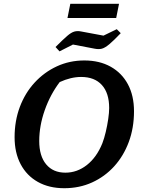

<svg xmlns="http://www.w3.org/2000/svg" viewBox="-20 -982 751 1013"><path d="M319 11Q239 11 180 -22Q121 -55 89 -115.5Q57 -176 57 -258Q57 -344 84.5 -417.5Q112 -491 162.5 -546Q213 -601 280 -632Q347 -663 425 -663Q505 -663 564 -630Q623 -597 655 -537Q687 -477 687 -395Q687 -307 659.5 -233Q632 -159 582.5 -104.5Q533 -50 466 -19.5Q399 11 319 11ZM325 -71Q387 -71 438.5 -111.5Q490 -152 520 -226Q530 -252 538 -286Q546 -320 551 -354Q556 -388 556 -412Q556 -491 517.5 -533.5Q479 -576 408 -576Q354 -576 295 -549Q245 -483 216 -400.5Q187 -318 187 -238Q187 -159 223.5 -115Q260 -71 325 -71ZM336 -887 351 -962H608L593 -887ZM294 -711 273 -734Q312 -773 334 -792Q356 -811 372.5 -815.5Q389 -820 408 -816L526 -794L596 -828L617 -807Q579 -767 556 -748Q533 -729 517 -725Q501 -721 480 -725L365 -747Z"/></svg>

Font: Piazzolla SemiBold
Style: Italic
Weight: 600
Italic angle: -11.3°
Designer: Juan Pablo del Peral
Foundry: Huerta Tipografica
Version: Version 1.330